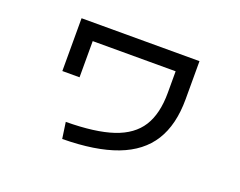

<svg xmlns="http://www.w3.org/2000/svg" viewBox="-94 -719 1125 901"><g transform="rotate(20 469.0 -268.5)"><path d="M674.8 -359.4V-466.8H260.7V-286.1H174.8V-549.8H763.7V-359.4Q763.7 -231.9 712.4 -150.1Q661.1 -68.4 554.9 -28.1Q448.7 12.2 283.2 13.7L271.5 -67.4Q418.5 -68.4 506.3 -97.9Q594.2 -127.4 634.5 -190.9Q674.8 -254.4 674.8 -359.4Z"/></g></svg>

Font: Pretendard JP Medium
Style: Regular
Weight: 500
Designer: Base glyphs from Inter by Rasmus Andersson; Hangeul glyphs from Noto Sans CJK(Source Han Sans) by Jang Soo-young and Kan
Foundry: Kil Hyung-jin
Version: Version 1.309